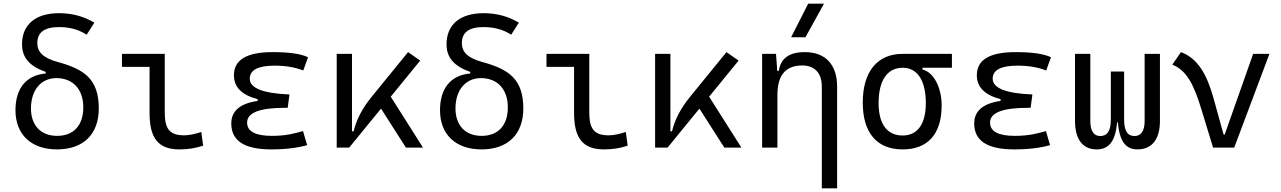

<svg xmlns="http://www.w3.org/2000/svg" viewBox="-20 -815 7071 1060"><path d="M294.4 9.8C439.9 9.8 525.4 -73.2 525.4 -216.3C525.4 -378.9 444.3 -432.6 300.8 -472.2C219.2 -494.1 186 -527.3 186 -576.7C186 -636.2 225.1 -665.5 306.2 -665.5C364.7 -665.5 415.5 -651.4 458.5 -623.5L501 -689.9C441.9 -725.1 377.9 -742.2 306.2 -742.2C176.3 -742.2 101.6 -679.7 101.6 -570.3C101.6 -497.6 142.6 -449.7 232.4 -418V-409.2C126 -400.4 65.4 -328.6 65.4 -206.5C65.4 -72.3 152.3 9.8 294.4 9.8ZM295.4 -64.9C205.6 -64.9 150.9 -122.6 150.9 -216.3C150.9 -317.4 206.5 -383.8 291 -383.8C382.8 -383.8 439.9 -321.8 439.9 -222.7C439.9 -123 386.7 -64.9 295.4 -64.9Z M970.2 9.8C1017.6 9.8 1056.6 3.9 1101.6 -10.7L1091.3 -86.4C1052.2 -73.7 1022.9 -67.9 996.6 -67.9C913.1 -67.9 889.6 -106.9 889.6 -195.3V-517.6H653.3V-445.8H805.7V-190.4C805.7 -51.3 855 9.8 970.2 9.8Z M1477.5 9.8C1557.6 9.8 1624.5 1 1675.8 -13.7L1652.8 -91.3C1610.8 -79.6 1562 -64.9 1481.4 -64.9C1390.1 -64.9 1344.2 -89.4 1344.2 -138.2C1344.2 -192.9 1413.6 -219.7 1551.8 -219.7H1568.4L1578.1 -293.5C1431.6 -299.3 1358.9 -328.6 1358.9 -380.4C1358.9 -428.7 1404.8 -452.6 1496.1 -452.6C1556.2 -452.6 1608.4 -443.8 1654.3 -425.8L1680.7 -499C1640.6 -518.1 1575.7 -527.3 1485.4 -527.3C1342.3 -527.3 1271.5 -484.9 1271.5 -399.9C1271.5 -334 1314.5 -290.5 1402.3 -267.6V-257.8C1305.2 -243.7 1256.8 -202.1 1256.8 -133.3C1256.8 -37.6 1329.6 9.8 1477.5 9.8Z M1838.9 0H1907.7L2083.5 -215.3L2221.2 0H2315.4L2137.2 -281.2L2299.8 -480.5L2232.9 -527.3L2031.7 -280.3C1979.5 -216.3 1948.2 -155.3 1932.1 -89.8H1923.3V-517.6H1838.9Z M2638.2 9.8C2783.7 9.8 2869.1 -73.2 2869.1 -216.3C2869.1 -378.9 2788.1 -432.6 2644.5 -472.2C2563 -494.1 2529.8 -527.3 2529.8 -576.7C2529.8 -636.2 2568.8 -665.5 2649.9 -665.5C2708.5 -665.5 2759.3 -651.4 2802.2 -623.5L2844.7 -689.9C2785.6 -725.1 2721.7 -742.2 2649.9 -742.2C2520 -742.2 2445.3 -679.7 2445.3 -570.3C2445.3 -497.6 2486.3 -449.7 2576.2 -418V-409.2C2469.7 -400.4 2409.2 -328.6 2409.2 -206.5C2409.2 -72.3 2496.1 9.8 2638.2 9.8ZM2639.2 -64.9C2549.3 -64.9 2494.6 -122.6 2494.6 -216.3C2494.6 -317.4 2550.3 -383.8 2634.8 -383.8C2726.6 -383.8 2783.7 -321.8 2783.7 -222.7C2783.7 -123 2730.5 -64.9 2639.2 -64.9Z M3314 9.8C3361.3 9.8 3400.4 3.9 3445.3 -10.7L3435.1 -86.4C3396 -73.7 3366.7 -67.9 3340.3 -67.9C3256.8 -67.9 3233.4 -106.9 3233.4 -195.3V-517.6H2997.1V-445.8H3149.4V-190.4C3149.4 -51.3 3198.7 9.8 3314 9.8Z M3596.7 0H3665.5L3841.3 -215.3L3979 0H4073.2L3895 -281.2L4057.6 -480.5L3990.7 -527.3L3789.6 -280.3C3737.3 -216.3 3706.1 -155.3 3689.9 -89.8H3681.2V-517.6H3596.7Z M4517.1 224.6H4601.6V-336.9C4601.6 -458 4537.1 -527.3 4423.8 -527.3C4336.9 -527.3 4290 -493.2 4279.8 -423.8H4271L4264.2 -517.6H4187.5V0H4272V-291.5C4272 -400.4 4317.9 -453.6 4409.2 -453.6C4477.5 -453.6 4517.1 -411.6 4517.1 -337.4ZM4347.7 -609.4H4426.8L4529.3 -794.9H4441.9Z M4963.4 9.8C5103 9.8 5178.7 -75.7 5178.7 -232.9C5178.7 -333.5 5133.3 -417.5 5072.8 -431.2V-440.9H5235.4V-517.6H4963.4C4823.7 -517.6 4743.2 -419.9 4743.2 -249C4743.2 -81.5 4820.8 9.8 4963.4 9.8ZM4963.4 -66.9C4877.4 -66.9 4830.6 -130.4 4830.6 -245.6C4830.6 -370.6 4878.4 -440.9 4963.4 -440.9C5044.9 -440.9 5091.3 -370.6 5091.3 -245.6C5091.3 -130.4 5045.9 -66.9 4963.4 -66.9Z M5579.1 9.8C5659.2 9.8 5726.1 1 5777.3 -13.7L5754.4 -91.3C5712.4 -79.6 5663.6 -64.9 5583 -64.9C5491.7 -64.9 5445.8 -89.4 5445.8 -138.2C5445.8 -192.9 5515.1 -219.7 5653.3 -219.7H5669.9L5679.7 -293.5C5533.2 -299.3 5460.4 -328.6 5460.4 -380.4C5460.4 -428.7 5506.3 -452.6 5597.7 -452.6C5657.7 -452.6 5710 -443.8 5755.9 -425.8L5782.2 -499C5742.2 -518.1 5677.2 -527.3 5586.9 -527.3C5443.8 -527.3 5373 -484.9 5373 -399.9C5373 -334 5416 -290.5 5503.9 -267.6V-257.8C5406.7 -243.7 5358.4 -202.1 5358.4 -133.3C5358.4 -37.6 5431.2 9.8 5579.1 9.8Z M6259.8 9.8C6340.3 9.8 6383.8 -46.9 6383.8 -146.5V-517.6H6299.3V-146.5C6299.3 -93.8 6280.3 -64 6243.7 -64C6206.1 -64 6186 -89.8 6186 -157.7V-419.9H6112.8V-157.7C6112.8 -89.8 6092.3 -64 6053.7 -64C6018.1 -64 5999.5 -93.8 5999.5 -146.5V-517.6H5915V-146.5C5915 -46.9 5957 9.8 6034.2 9.8C6102.5 9.8 6138.2 -35.2 6147.5 -140.1H6151.4C6160.6 -35.2 6194.3 9.8 6259.8 9.8Z M6677.2 0H6793.9L6988.3 -517.6H6898.4L6741.2 -71.8H6735.4L6680.2 -271C6642.6 -406.7 6591.8 -493.2 6500 -527.3L6452.1 -458C6532.7 -427.2 6572.8 -342.8 6612.8 -210.9Z"/></svg>

Font: Cascadia Mono PL SemiLight
Style: Regular
Weight: 350
Monospace: yes
Designer: Aaron Bell
Foundry: Saja Typeworks
Version: Version 2404.023